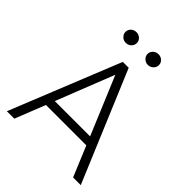

<svg xmlns="http://www.w3.org/2000/svg" viewBox="-244 -1017 1150 1150"><g transform="rotate(45 331.0 -442.0)"><path d="M18 0 300 -700H350L644 0H579L499 -192H157L81 0ZM178 -246H477L323 -614ZM232 -793Q212 -793 198 -806.8Q184 -820.5 184 -839Q184 -851.5 190.5 -861.8Q197 -872 208 -878Q219 -884 232 -884Q251.5 -884 265.8 -871Q280 -858 280 -839Q280 -826.5 273.8 -816Q267.5 -805.5 256.5 -799.2Q245.5 -793 232 -793ZM419 -793Q399 -793 385 -806.8Q371 -820.5 371 -839Q371 -851 377.2 -861.2Q383.5 -871.5 394.5 -877.8Q405.5 -884 419 -884Q438.5 -884 452.8 -871Q467 -858 467 -839Q467 -826.5 460.5 -816Q454 -805.5 443 -799.2Q432 -793 419 -793Z"/></g></svg>

Font: Geologica Roman Thin
Style: Regular
Weight: 250
Designer: Sindre Bremnes, Frode Helland
Foundry: Monokrom Skriftforlag AS
Version: Version 1.010;gftools[0.9.28]